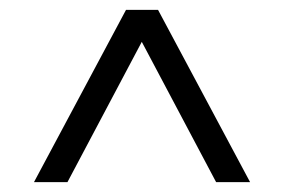

<svg xmlns="http://www.w3.org/2000/svg" viewBox="-20 -720 576 390"><path d="M49 -350H117L268 -635L419 -350H488L301 -700H236Z"/></svg>

Font: Red Hat Display
Style: Regular
Weight: 400
Designer: Pentagram, MCKL
Foundry: Pentagram, MCKL
Version: Version 1.023